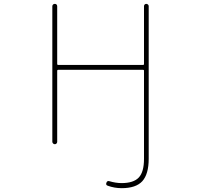

<svg xmlns="http://www.w3.org/2000/svg" viewBox="-20 -773 1040 998"><path d="M612.3 205.1Q575.2 205.1 540 192.4Q528.3 188.5 533.2 176.8Q537.1 165 548.8 168.9Q582 178.7 612.3 178.7Q673.8 178.7 701.2 149.9Q728.5 121.1 728.5 52.7V-405.3Q728.5 -410.2 723.6 -410.2H282.2Q277.3 -410.2 277.3 -405.3V-36.1Q277.3 -31.2 273.9 -27.3Q270.5 -23.4 265.1 -23.4Q259.8 -23.4 255.9 -27.3Q252 -31.2 252 -36.1V-740.2Q252 -746.1 255.9 -749.5Q259.8 -752.9 265.1 -752.9Q270.5 -752.9 273.9 -749.5Q277.3 -746.1 277.3 -740.2V-440.4Q277.3 -435.5 282.2 -435.5H723.6Q728.5 -435.5 728.5 -440.4V-741.2Q728.5 -746.1 731.9 -749.5Q735.4 -752.9 740.2 -752.9Q745.1 -752.9 749 -749.5Q752.9 -746.1 752.9 -741.2V52.7Q752.9 131.8 719.7 168.9Q686.5 205.1 612.3 205.1Z"/></svg>

Font: Rounded Mgen+ 1m thin
Style: Regular
Weight: 100
Designer: [Source Han Sans]
Ryoko NISHIZUKA  (kana & ideographs); Paul D. Hunt (Latin, Greek & Cyrillic); Wenlong ZHANG  (bopomofo
Version: Version 1.059.20150602